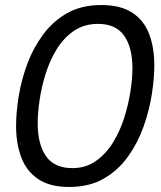

<svg xmlns="http://www.w3.org/2000/svg" viewBox="-20 -732 640 764"><path d="M255 12Q179 12 132.5 -19Q86 -50 65 -105Q44 -160 44 -231Q44 -285 54.5 -349.5Q65 -414 88.5 -477.5Q112 -541 151.5 -594.5Q191 -648 248 -680Q305 -712 383 -712Q459 -712 505.5 -682Q552 -652 573 -598Q594 -544 594 -472Q594 -420 584 -356Q574 -292 551 -227.5Q528 -163 489 -108.5Q450 -54 392.5 -21Q335 12 255 12ZM268 -63Q321 -63 361 -91Q401 -119 429 -164Q457 -209 474 -262.5Q491 -316 499 -368Q507 -420 507 -460Q507 -543 474 -590Q441 -637 370 -637Q315 -637 274 -609Q233 -581 205.5 -536Q178 -491 161.5 -438Q145 -385 137.5 -333.5Q130 -282 130 -242Q130 -157 163.5 -110Q197 -63 268 -63Z"/></svg>

Font: Rethink Sans
Style: Italic
Weight: 400
Italic angle: -10°
Designer: The Rethink Sans project authors (Hans Thiessen). DM Sans designed by Colophon Foundry.
Foundry: Rethink Communications LLC
Version: Version 1.001